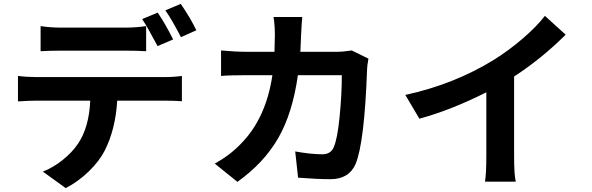

<svg xmlns="http://www.w3.org/2000/svg" viewBox="-20 -889 3040 986"><path d="M988.3 -733.4 909.2 -698.2Q862.3 -789.1 829.1 -835.9L908.2 -869.1Q958 -796.9 988.3 -733.4ZM869.1 -686.5 789.1 -652.3Q735.4 -753.9 710 -791L790 -824.2Q828.1 -768.6 869.1 -686.5ZM622.1 -628.9H294.9Q234.4 -628.9 188.5 -626V-754.9Q240.2 -747.1 294.9 -747.1H622.1Q675.8 -747.1 730.5 -754.9V-626Q679.7 -628.9 622.1 -628.9ZM168 -493.2H823.2Q875 -493.2 914.1 -499V-369.1Q876 -372.1 823.2 -372.1H582Q573.2 -224.6 517.6 -115.2Q490.2 -61.5 436 -8.8Q381.8 43.9 317.4 77.1L200.2 -7.8Q252.9 -28.3 301.8 -67.4Q350.6 -106.4 380.9 -151.4Q437.5 -235.4 443.4 -372.1H168Q128.9 -372.1 72.3 -368.2V-499Q117.2 -493.2 168 -493.2Z M1786.1 -629.9 1872.1 -587.9Q1865.2 -548.8 1865.2 -535.2Q1851.6 -154.3 1805.7 -45.9Q1771.5 31.2 1676.8 31.2Q1608.4 31.2 1510.7 23.4L1496.1 -111.3Q1577.1 -96.7 1635.7 -96.7Q1677.7 -96.7 1693.4 -131.8Q1712.9 -174.8 1724.1 -290Q1735.4 -405.3 1735.4 -502.9H1509.8Q1482.4 -307.6 1408.7 -179.7Q1335 -51.8 1199.2 44.9L1083 -48.8Q1159.2 -90.8 1213.9 -147.5Q1345.7 -278.3 1378.9 -502.9H1247.1Q1158.2 -502.9 1115.2 -499V-629.9Q1188.5 -623 1247.1 -623H1389.6Q1391.6 -679.7 1391.6 -710Q1391.6 -758.8 1384.8 -801.8H1532.2Q1529.3 -774.4 1526.4 -712.9Q1524.4 -654.3 1522.5 -623H1710Q1742.2 -623 1786.1 -629.9Z M2620.1 -496.1V-86.9Q2620.1 11.7 2628.9 43.9H2470.7Q2477.5 1 2477.5 -86.9V-415Q2299.8 -325.2 2133.8 -279.3L2061.5 -401.4Q2312.5 -456.1 2516.6 -582Q2594.7 -630.9 2666 -692.4Q2737.3 -753.9 2778.3 -807.6L2884.8 -710.9Q2763.7 -589.8 2620.1 -496.1Z"/></svg>

Font: Gen Shin Gothic Monospace Bold
Style: Bold
Weight: 700
Designer: [Source Han Sans]
Ryoko NISHIZUKA  (kana & ideographs); Paul D. Hunt (Latin, Greek & Cyrillic); Wenlong ZHANG  (bopomofo
Version: Version 1.002.20150607